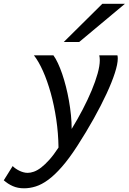

<svg xmlns="http://www.w3.org/2000/svg" viewBox="-118 -786 692 1033"><path d="M169.4 -488.3Q181.6 -471.7 193.6 -446Q205.6 -420.4 216.6 -388.4Q227.5 -356.4 236.8 -319.8Q246.1 -283.2 252.9 -244.6Q259.8 -206.1 263.7 -167.2Q267.6 -128.4 267.6 -92.3Q299.3 -144 326.9 -197Q354.5 -250 375 -299.1Q395.5 -348.1 407.2 -390.1Q418.9 -432.1 418.9 -461.9Q418.9 -476.6 416 -488.3H513.7Q515.6 -481.9 515.6 -470.7Q515.6 -441.9 500 -393.3Q484.4 -344.7 455.6 -282.5Q426.8 -220.2 386.5 -147.9Q346.2 -75.7 297.4 0Q253.4 67.9 214.8 111.8Q176.3 155.8 141.4 181.4Q106.4 207 74.5 217Q42.5 227.1 11.2 227.1Q-22.5 227.1 -49.1 215.3Q-75.7 203.6 -97.7 184.1L-49.8 107.4Q-43.9 113.8 -34.9 120.1Q-25.9 126.5 -15.4 131.8Q-4.9 137.2 7.1 140.6Q19 144 31.2 144Q45.9 144 64.2 137.7Q82.5 131.3 103.3 115.5Q124 99.6 147.5 73.5Q170.9 47.4 196.8 7.8Q195.8 -69.3 184.6 -144.5Q173.3 -219.7 155 -285.4Q136.7 -351.1 113.3 -403.6Q89.8 -456.1 64.5 -488.3ZM554.2 -765.6 308.1 -560.1H225.1L432.6 -765.6Z"/></svg>

Font: Andika New Basic
Style: Italic
Weight: 400
Italic angle: -14°
Designer: Victor Gaultney, Annie Olsen, Julie Remington, Don Collingsworth, Eric Hays
Foundry: SIL International
Version: Version 5.500